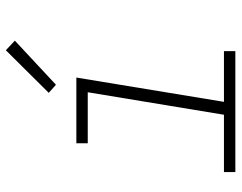

<svg xmlns="http://www.w3.org/2000/svg" viewBox="-102 -702 805 640"><g transform="rotate(-90 300.0 -382.5)"><path d="M46 0V-38H237L312 -492H142V-530H361L280 -38H449V0ZM337 -598 310 -622 452 -765 484 -735Z"/></g></svg>

Font: Iosevka Curly XLtExObl
Style: Regular
Weight: 200
Width: 7
Italic angle: -9°
Monospace: yes
Designer: Belleve Invis
Foundry: Belleve Invis
Version: Version 11.0.1; ttfautohint (v1.8.3)